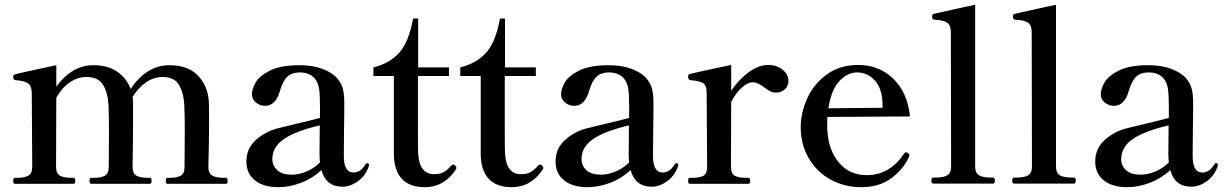

<svg xmlns="http://www.w3.org/2000/svg" viewBox="-20 -764 5088 798"><path d="M919 -25Q926 -25 926 -12Q926 0 919 0H676Q669 0 669 -12Q669 -25 676 -25H687Q716 -25 731.5 -34Q747 -43 747 -71L748 -221Q748 -285 746 -327Q743 -380 723.5 -412Q704 -444 655 -444Q620 -444 588 -422.5Q556 -401 531 -361Q533 -347 533 -340V-261Q533 -181 531 -71Q531 -43 547 -34Q563 -25 591 -25H603Q610 -25 610 -12Q610 0 603 0H360Q352 0 352 -12Q352 -25 360 -25H372Q400 -25 416 -34Q432 -43 432 -71L433 -218Q433 -285 431 -327Q428 -380 408 -412Q388 -444 339 -444Q303 -444 270.5 -422Q238 -400 214 -358L213 -71Q213 -43 229 -34Q245 -25 274 -25H285Q293 -25 293 -12Q293 0 285 0H42Q35 0 35 -12Q35 -25 42 -25H54Q82 -25 98 -34Q114 -43 114 -71L112 -378Q111 -409 95.5 -418.5Q80 -428 44 -431Q35 -431 35 -446Q35 -453 40 -454Q52 -459 214 -493V-404Q244 -446 283 -469.5Q322 -493 368 -493Q429 -493 468 -465.5Q507 -438 523 -394Q553 -440 593.5 -466.5Q634 -493 684 -493Q763 -493 804 -448.5Q845 -404 848 -340Q849 -321 849 -261Q849 -181 846 -71Q846 -43 862.5 -34Q879 -25 907 -25Z M1514 -78 1513 -73Q1499 -33 1467.5 -10.5Q1436 12 1403 12Q1335 12 1316 -57Q1278 -22 1230.5 -4Q1183 14 1136 14Q1075 14 1039.5 -14.5Q1004 -43 1004 -92Q1004 -131 1023.5 -159.5Q1043 -188 1082 -210Q1105 -223 1133.5 -230.5Q1162 -238 1218 -251Q1294 -269 1310 -274V-318Q1310 -372 1306 -396.5Q1302 -421 1288 -438Q1267 -463 1225 -463Q1194 -463 1175 -446Q1156 -429 1143 -385Q1135 -355 1119 -339.5Q1103 -324 1082 -324Q1061 -324 1044 -337.5Q1027 -351 1027 -373Q1027 -392 1041.5 -419.5Q1056 -447 1100.5 -470Q1145 -493 1225 -493Q1280 -493 1321 -477.5Q1362 -462 1383 -437Q1400 -416 1405.5 -393Q1411 -370 1411 -336Q1411 -273 1410 -236L1409 -116Q1409 -47 1449 -47Q1479 -47 1499 -81Q1502 -86 1506 -86Q1509 -86 1511.5 -84Q1514 -82 1514 -78ZM1310 -89Q1308 -109 1308 -121L1309 -243Q1208 -219 1160 -186Q1112 -153 1112 -103Q1112 -75 1132.5 -56.5Q1153 -38 1192 -38Q1222 -38 1253.5 -51Q1285 -64 1310 -89Z M1617 -122V-448H1532V-484Q1598 -500 1638.5 -544Q1679 -588 1697 -687H1718V-484H1846V-448H1717V-212Q1717 -139 1718 -128Q1722 -40 1785 -40Q1807 -40 1822 -47.5Q1837 -55 1854 -74Q1859 -80 1863 -80Q1868 -80 1872.5 -75.5Q1877 -71 1877 -66Q1877 -62 1875 -60Q1826 14 1746 14Q1683 14 1650.5 -20.5Q1618 -55 1617 -122Z M1978 -122V-448H1893V-484Q1959 -500 1999.5 -544Q2040 -588 2058 -687H2079V-484H2207V-448H2078V-212Q2078 -139 2079 -128Q2083 -40 2146 -40Q2168 -40 2183 -47.5Q2198 -55 2215 -74Q2220 -80 2224 -80Q2229 -80 2233.5 -75.5Q2238 -71 2238 -66Q2238 -62 2236 -60Q2187 14 2107 14Q2044 14 2011.5 -20.5Q1979 -55 1978 -122Z M2799 -78 2798 -73Q2784 -33 2752.5 -10.5Q2721 12 2688 12Q2620 12 2601 -57Q2563 -22 2515.5 -4Q2468 14 2421 14Q2360 14 2324.5 -14.5Q2289 -43 2289 -92Q2289 -131 2308.5 -159.5Q2328 -188 2367 -210Q2390 -223 2418.5 -230.5Q2447 -238 2503 -251Q2579 -269 2595 -274V-318Q2595 -372 2591 -396.5Q2587 -421 2573 -438Q2552 -463 2510 -463Q2479 -463 2460 -446Q2441 -429 2428 -385Q2420 -355 2404 -339.5Q2388 -324 2367 -324Q2346 -324 2329 -337.5Q2312 -351 2312 -373Q2312 -392 2326.5 -419.5Q2341 -447 2385.5 -470Q2430 -493 2510 -493Q2565 -493 2606 -477.5Q2647 -462 2668 -437Q2685 -416 2690.5 -393Q2696 -370 2696 -336Q2696 -273 2695 -236L2694 -116Q2694 -47 2734 -47Q2764 -47 2784 -81Q2787 -86 2791 -86Q2794 -86 2796.5 -84Q2799 -82 2799 -78ZM2595 -89Q2593 -109 2593 -121L2594 -243Q2493 -219 2445 -186Q2397 -153 2397 -103Q2397 -75 2417.5 -56.5Q2438 -38 2477 -38Q2507 -38 2538.5 -51Q2570 -64 2595 -89Z M3257 -427Q3257 -407 3242 -393Q3227 -379 3205 -379Q3192 -379 3181.5 -384.5Q3171 -390 3156 -401Q3129 -422 3110 -422Q3087 -422 3063 -400Q3039 -378 3019 -341L3018 -70Q3018 -42 3034 -33.5Q3050 -25 3079 -25H3090Q3098 -25 3098 -12Q3098 0 3090 0H2847Q2840 0 2840 -12Q2840 -25 2847 -25H2859Q2888 -25 2903.5 -33.5Q2919 -42 2919 -70L2917 -379Q2917 -410 2901.5 -419Q2886 -428 2849 -431Q2840 -432 2840 -447Q2840 -454 2845 -456Q2857 -460 3019 -494V-387Q3051 -434 3092 -464Q3133 -494 3173 -494Q3209 -494 3233 -474Q3257 -454 3257 -427Z M3760 -119Q3760 -116 3757 -111Q3736 -62 3685.5 -24Q3635 14 3560 14Q3489 14 3431.5 -18Q3374 -50 3341 -107Q3308 -164 3308 -234Q3308 -296 3335.5 -356Q3363 -416 3417 -455Q3471 -494 3547 -494Q3634 -494 3693 -436.5Q3752 -379 3762 -280L3419 -278Q3418 -267 3418 -242Q3418 -151 3462.5 -93.5Q3507 -36 3582 -36Q3678 -36 3737 -125Q3741 -131 3746 -131Q3750 -131 3754 -127Q3760 -123 3760 -119ZM3423 -314 3648 -316V-331Q3647 -395 3616.5 -429Q3586 -463 3542 -463Q3503 -463 3469 -427.5Q3435 -392 3423 -314Z M3859 -1Q3851 -1 3851 -13Q3851 -26 3859 -26H3871Q3900 -26 3916.5 -35Q3933 -44 3933 -72L3932 -629Q3932 -660 3915.5 -670.5Q3899 -681 3864 -682Q3854 -682 3854 -697Q3854 -704 3860 -706L3890 -713Q4019 -742 4033 -744V-72Q4033 -44 4050 -35Q4067 -26 4096 -26H4108Q4115 -26 4115 -13Q4115 -1 4108 -1Z M4195 -1Q4187 -1 4187 -13Q4187 -26 4195 -26H4207Q4236 -26 4252.5 -35Q4269 -44 4269 -72L4268 -629Q4268 -660 4251.5 -670.5Q4235 -681 4200 -682Q4190 -682 4190 -697Q4190 -704 4196 -706L4226 -713Q4355 -742 4369 -744V-72Q4369 -44 4386 -35Q4403 -26 4432 -26H4444Q4451 -26 4451 -13Q4451 -1 4444 -1Z M5042 -78 5041 -73Q5027 -33 4995.5 -10.5Q4964 12 4931 12Q4863 12 4844 -57Q4806 -22 4758.5 -4Q4711 14 4664 14Q4603 14 4567.5 -14.5Q4532 -43 4532 -92Q4532 -131 4551.5 -159.5Q4571 -188 4610 -210Q4633 -223 4661.5 -230.5Q4690 -238 4746 -251Q4822 -269 4838 -274V-318Q4838 -372 4834 -396.5Q4830 -421 4816 -438Q4795 -463 4753 -463Q4722 -463 4703 -446Q4684 -429 4671 -385Q4663 -355 4647 -339.5Q4631 -324 4610 -324Q4589 -324 4572 -337.5Q4555 -351 4555 -373Q4555 -392 4569.5 -419.5Q4584 -447 4628.5 -470Q4673 -493 4753 -493Q4808 -493 4849 -477.5Q4890 -462 4911 -437Q4928 -416 4933.5 -393Q4939 -370 4939 -336Q4939 -273 4938 -236L4937 -116Q4937 -47 4977 -47Q5007 -47 5027 -81Q5030 -86 5034 -86Q5037 -86 5039.5 -84Q5042 -82 5042 -78ZM4838 -89Q4836 -109 4836 -121L4837 -243Q4736 -219 4688 -186Q4640 -153 4640 -103Q4640 -75 4660.5 -56.5Q4681 -38 4720 -38Q4750 -38 4781.5 -51Q4813 -64 4838 -89Z"/></svg>

Font: Shippori Mincho SemiBold
Style: Regular
Weight: 600
Designer: FONTDASU
Foundry: FONTDASU / Google Inc. / but / Adobe
Version: Version 3.110; ttfautohint (v1.8.3)